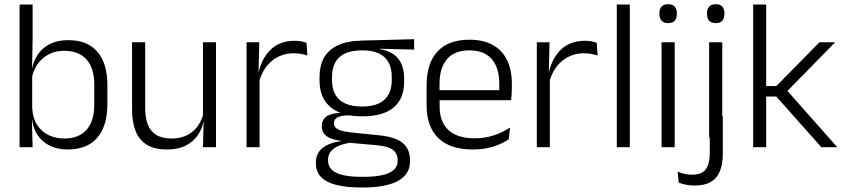

<svg xmlns="http://www.w3.org/2000/svg" viewBox="-20 -684 3929 892"><path d="M294.5 10.5Q248 10.5 212.8 -6.5Q177.5 -23.5 156 -54.2Q134.5 -85 129.5 -126.5H109.5L129.5 -183Q132 -136 152.2 -104.2Q172.5 -72.5 205.5 -56.5Q238.5 -40.5 279 -40.5Q346 -40.5 382 -80.8Q418 -121 418 -198.5V-290.5Q418 -367.5 382 -407.8Q346 -448 277.5 -448Q238 -448 206.8 -431.8Q175.5 -415.5 155.2 -387.2Q135 -359 128 -322L112 -366.5H129.5Q136.5 -403 156.8 -432.5Q177 -462 212.2 -479.8Q247.5 -497.5 297.5 -497.5Q386 -497.5 432.5 -443.5Q479 -389.5 479 -286.5V-202Q479 -98.5 431.8 -44Q384.5 10.5 294.5 10.5ZM71 0V-663H131.5V-500.5L129 -361L129.5 -347.5V-142L128.5 -122L131.5 0Z M654.5 -487.5V-181.5Q654.5 -138.5 666.2 -106.8Q678 -75 705 -57.8Q732 -40.5 777.5 -40.5Q820 -40.5 850.8 -56.8Q881.5 -73 900.8 -101.2Q920 -129.5 926.5 -164.5L939 -120H925.5Q919 -84.5 898.2 -54.8Q877.5 -25 842.2 -7.2Q807 10.5 756.5 10.5Q698 10.5 662.2 -11.5Q626.5 -33.5 610 -75Q593.5 -116.5 593.5 -175.5V-487.5ZM983.5 -487.5V0H923L926 -120.5L923 -123.5V-487.5Z M1182.5 -301.5 1167 -348 1182 -350Q1198 -417 1240 -455.8Q1282 -494.5 1348.5 -494.5Q1366 -494.5 1380 -491.8Q1394 -489 1404 -485L1408 -426Q1395.5 -430.5 1379.5 -433.5Q1363.5 -436.5 1344.5 -436.5Q1287.5 -436.5 1244.5 -402.2Q1201.5 -368 1182.5 -301.5ZM1125.5 0V-487.5H1184.5L1181 -341L1186 -336V0Z M1663 -143.5Q1567 -143.5 1515.8 -186.2Q1464.5 -229 1464.5 -310V-327Q1464.5 -377 1484.2 -414Q1504 -451 1547.5 -472.5Q1591 -494 1661.5 -495.5L1904 -502V-453.5L1744 -457.5V-456Q1784.5 -449.5 1809.5 -431Q1834.5 -412.5 1846 -384.5Q1857.5 -356.5 1857.5 -320.5V-303.5Q1857.5 -225 1808.2 -184.2Q1759 -143.5 1663 -143.5ZM1660 137.5H1670.5Q1718.5 137.5 1753.5 130.2Q1788.5 123 1808 106.5Q1827.5 90 1827.5 62.5V61Q1827.5 29.5 1805 12.2Q1782.5 -5 1728.5 -9.5L1593.5 -21.5L1614.5 -22Q1582 -17.5 1557.2 -8Q1532.5 1.5 1518.2 18Q1504 34.5 1504 59.5V60.5Q1504 89.5 1523.5 106.5Q1543 123.5 1578 130.5Q1613 137.5 1660 137.5ZM1656.5 187Q1593 187 1546 176Q1499 165 1473.2 140.2Q1447.5 115.5 1447.5 73.5V71.5Q1447.5 40 1463.2 19.2Q1479 -1.5 1506 -13Q1533 -24.5 1565 -28L1564.5 -29.5Q1518 -35.5 1496.5 -52.2Q1475 -69 1475 -97V-97.5Q1475 -116 1483.8 -129.5Q1492.5 -143 1511 -150.5Q1529.5 -158 1559 -159.5V-168.5L1639.5 -147L1601.5 -148Q1562 -147.5 1546.8 -138.2Q1531.5 -129 1531.5 -111.5V-111Q1531.5 -92 1552 -82.2Q1572.5 -72.5 1623 -67.5L1740.5 -55.5Q1816.5 -48 1850.8 -19.8Q1885 8.5 1885 61V63Q1885 107 1858.5 134.2Q1832 161.5 1783.5 174.2Q1735 187 1669.5 187ZM1662.5 -189Q1708 -189 1738.5 -202.8Q1769 -216.5 1784.5 -244Q1800 -271.5 1800 -311V-328.5Q1800 -367.5 1784.8 -394.8Q1769.5 -422 1739.8 -436Q1710 -450 1665 -450H1661.5Q1612 -450 1581.2 -434.8Q1550.5 -419.5 1536.5 -392Q1522.5 -364.5 1522.5 -328V-311.5Q1522.5 -271.5 1538 -244.2Q1553.5 -217 1584.5 -203Q1615.5 -189 1662.5 -189Z M2176.5 10.5Q2071 10.5 2016.5 -42.5Q1962 -95.5 1962 -193.5V-288.5Q1962 -390.5 2012.8 -445Q2063.5 -499.5 2160.5 -499.5Q2225.5 -499.5 2269.5 -475Q2313.5 -450.5 2335.8 -404.5Q2358 -358.5 2358 -294V-276.5Q2358 -262 2357 -247.5Q2356 -233 2354.5 -218.5H2298.5Q2299.5 -240.5 2299.5 -260.2Q2299.5 -280 2299.5 -296.5Q2299.5 -345.5 2283.8 -379.8Q2268 -414 2237.2 -432Q2206.5 -450 2160.5 -450Q2092 -450 2057 -409.8Q2022 -369.5 2022 -293.5V-246L2022.5 -238V-187.5Q2022.5 -154 2032.2 -127Q2042 -100 2062.2 -80.8Q2082.5 -61.5 2113.2 -51.5Q2144 -41.5 2185 -41.5Q2232.5 -41.5 2273.2 -54.8Q2314 -68 2349.5 -91.5L2343.5 -37Q2312.5 -15.5 2270 -2.5Q2227.5 10.5 2176.5 10.5ZM1993.5 -218.5V-265H2341V-218.5Z M2531 -301.5 2515.5 -348 2530.5 -350Q2546.5 -417 2588.5 -455.8Q2630.5 -494.5 2697 -494.5Q2714.5 -494.5 2728.5 -491.8Q2742.5 -489 2752.5 -485L2756.5 -426Q2744 -430.5 2728 -433.5Q2712 -436.5 2693 -436.5Q2636 -436.5 2593 -402.2Q2550 -368 2531 -301.5ZM2474 0V-487.5H2533L2529.5 -341L2534.5 -336V0Z M2845.5 0V-663H2906V0Z M3053.5 0V-487.5H3114.5V0ZM3084 -576.5Q3064 -576.5 3053.8 -587.5Q3043.5 -598.5 3043.5 -619V-622.5Q3043.5 -642.5 3053.8 -653.5Q3064 -664.5 3084 -664.5Q3104.5 -664.5 3114.5 -653.5Q3124.5 -642.5 3124.5 -622.5V-619Q3124.5 -598.5 3114.5 -587.5Q3104.5 -576.5 3084 -576.5Z M3274.5 -45V-487.5H3335.5V-45ZM3305 -576.5Q3285 -576.5 3274.8 -587.5Q3264.5 -598.5 3264.5 -619V-622.5Q3264.5 -642.5 3274.8 -653.5Q3285 -664.5 3305 -664.5Q3325.5 -664.5 3335.5 -653.5Q3345.5 -642.5 3345.5 -622.5V-619Q3345.5 -598.5 3335.5 -587.5Q3325.5 -576.5 3305 -576.5ZM3206 178Q3185 178 3166 174Q3147 170 3133.5 164.5L3128 113Q3143 120 3159.5 123.8Q3176 127.5 3194 127.5Q3241.5 127.5 3259.5 101.8Q3277.5 76 3277.5 27V-143.5H3338V30Q3338 76.5 3325.2 109.8Q3312.5 143 3283.5 160.5Q3254.5 178 3206 178Z M3796 0 3586.5 -235.5H3531.5V-284H3586.5L3787 -487.5H3860L3630.5 -253.5V-270.5L3870 0ZM3479 0V-663H3539.5V0Z"/></svg>

Font: Anek Gurmukhi Light
Style: Regular
Weight: 300
Designer: Sarang Kulkarni (Gurmukhi), Yesha Goshar (Latin)
Foundry: Ek Type
Version: Version 1.003